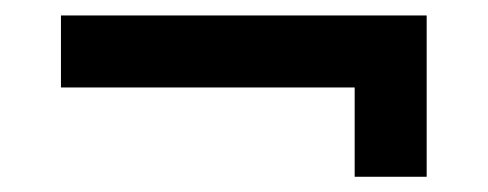

<svg xmlns="http://www.w3.org/2000/svg" viewBox="-20 -418 640 252"><path d="M445.5 -186V-303.2H60V-397.7H540V-186Z"/></svg>

Font: Vela Sans GX ExtLt
Style: Regular
Weight: 200
Designer: Principal design: Mikhail Sharanda - project Manrope.
Design modification: Ravid Balaliev
Foundry: Mikhail Sharanda
Version: Version 1.001